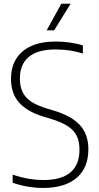

<svg xmlns="http://www.w3.org/2000/svg" viewBox="-20 -964 514 994"><path d="M45.5 -18V-60Q127.5 -32 205.5 -32Q298 -32 344.8 -71.5Q391.5 -111 391.5 -189Q391.5 -233 376.2 -262.5Q361 -292 328.2 -312.5Q295.5 -333 239.5 -350L209 -359Q122 -385 79.5 -432.2Q37 -479.5 37 -555.5Q37 -616 63.5 -659.2Q90 -702.5 142 -725.8Q194 -749 269 -749Q304.5 -749 342 -743.8Q379.5 -738.5 409 -729V-687Q342.5 -708 268 -708Q175.5 -708 129.2 -669.5Q83 -631 83 -558Q83 -515.5 97.5 -486.2Q112 -457 143.2 -436.8Q174.5 -416.5 228 -400.5L258.5 -391.5Q350 -364 393.8 -316.2Q437.5 -268.5 437.5 -191.5Q437.5 -95 376.5 -43Q315.5 9 203 9Q165.5 9 124.2 2.2Q83 -4.5 45.5 -18ZM221.5 -807 297.5 -944.5H345.5L260.5 -807Z"/></svg>

Font: Encode Sans Semi Condensed ExLight
Style: Regular
Weight: 275
Width: 4
Designer: Multiple Designers
Foundry: Impallari Type
Version: Version 2.000